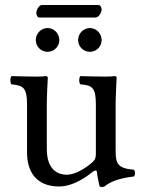

<svg xmlns="http://www.w3.org/2000/svg" viewBox="-20 -735 571 767"><path d="M362 -665C375 -665 386 -686 386 -698C386 -704 382 -715 372 -715H147C136 -715 125 -695 125 -683C125 -676 129 -665 138 -665ZM123 -575C123 -549 144 -528 170 -528C196 -528 217 -549 217 -575C217 -601 196 -623 170 -623C144 -623 123 -601 123 -575ZM292 -575C292 -549 313 -528 339 -528C365 -528 386 -549 386 -575C386 -601 365 -623 339 -623C313 -623 292 -601 292 -575ZM217 10C256 10 303 -10 352 -50C357 -54 366.3 -56 367 -49C369.5 -23.5 378 10 378 10C386 13 390.5 12.5 397 10C419 -8 454 -23 515 -30C521 -36 521 -51 515 -57C451 -62 442 -81 442 -130V-322C442 -352 446 -425 446 -425C446 -428 443 -431 438 -431C433 -430 418 -429 403 -429C371 -429 335 -430 301 -431C295 -425 295 -404 301 -398C350 -395 363 -383 363 -317V-124C363 -105 361 -97 347 -85C310 -53 272 -37 247 -37C217 -37 167 -51 167 -140V-322C167 -352 171 -425 171 -425C171 -428 168 -431 163 -431C158 -430 143 -429 128 -429C96 -429 60 -430 26 -431C20 -425 20 -404 26 -398C74 -394 88 -383 88 -318V-126C88 -57 118 10 217 10Z"/></svg>

Font: Libertinus Math
Style: Regular
Weight: 400
Designer: Philipp H. Poll
Foundry: Khaled Hosny
Version: Version 6.2